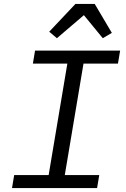

<svg xmlns="http://www.w3.org/2000/svg" viewBox="-20 -955 640 975"><path d="M41 0 52 -66H227L322 -632H147L158 -698H590L579 -632H404L309 -66H484L473 0ZM461 -935 548 -788 502 -761 406 -878 269 -761 230 -794 363 -935Z"/></svg>

Font: iA Writer Mono V
Style: Regular
Weight: 400
Italic angle: -9.5°
Designer: Mike Abbink, Paul van der Laan, Pieter van Rosmalen
Foundry: Bold Monday
Version: Version 2.000